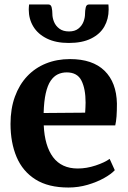

<svg xmlns="http://www.w3.org/2000/svg" viewBox="-20 -827 572 858"><path d="M286 11Q196 11 138.8 -25Q81.5 -61 54.2 -125.2Q27 -189.5 27 -273.5Q27 -341 46.5 -394.8Q66 -448.5 101.2 -486Q136.5 -523.5 185.2 -543.2Q234 -563 293 -563Q393.5 -563 447 -511Q500.5 -459 502.5 -364Q502.5 -331 500.8 -307.2Q499 -283.5 495 -266.5H175.5Q177.5 -221 188 -185.2Q198.5 -149.5 217.2 -124.5Q236 -99.5 263.5 -86.8Q291 -74 327.5 -74Q367 -74 407.5 -87.5Q448 -101 470 -117L493 -66.5Q477.5 -49.5 445.5 -31.5Q413.5 -13.5 371.8 -1.2Q330 11 286 11ZM175 -322 360.5 -323.5Q361 -334.5 361.8 -346Q362.5 -357.5 362.5 -368.5Q362.5 -430 344 -466.8Q325.5 -503.5 278 -503.5Q256.5 -503.5 238.2 -494.8Q220 -486 206.2 -465.8Q192.5 -445.5 184.5 -410.2Q176.5 -375 175 -322ZM196.5 -807Q208 -807 211 -793.2Q214 -779.5 214 -765.5Q214 -747.5 221.5 -729.2Q229 -711 245.5 -698.8Q262 -686.5 288.5 -686.5Q314 -686.5 329.8 -698.8Q345.5 -711 352.8 -729.2Q360 -747.5 360 -765.5Q360 -779.5 363 -793.2Q366 -807 377.5 -807H464.5Q465 -802.5 465.2 -795.8Q465.5 -789 465.5 -784.5Q465.5 -742 446.2 -708.2Q427 -674.5 387.2 -654.8Q347.5 -635 287.5 -635Q229.5 -635 189.5 -654.8Q149.5 -674.5 129 -708.2Q108.5 -742 108.5 -784.5Q108.5 -790 109 -795.8Q109.5 -801.5 110 -807Z"/></svg>

Font: Merriweather 36pt
Style: Bold
Weight: 700
Designer: Eben Sorkin
Foundry: Eben Sorkin
Version: Version 2.100